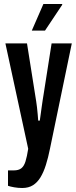

<svg xmlns="http://www.w3.org/2000/svg" viewBox="-20 -744 382 960"><path d="M91 196Q71 196 51 192.5Q31 189 20 185V108H49Q73 108 86.5 97.5Q100 87 107.5 63Q115 39 121 0L7 -527H115L161 -237Q163 -225 165 -207.5Q167 -190 168.5 -172.5Q170 -155 171 -141H179Q181 -155 183.5 -173Q186 -191 188.5 -209.5Q191 -228 193.5 -244Q196 -260 198 -272L238 -527H339L230 -1Q221 44 209.5 80.5Q198 117 182.5 142.5Q167 168 145 182Q123 196 91 196ZM139 -591 197 -724H291V-720L205 -591Z"/></svg>

Font: Archivo ExtraCondensed SemiBold
Style: Regular
Weight: 600
Width: 2
Designer: Hector Gatti
Foundry: Omnibus-Type
Version: Version 2.001